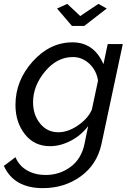

<svg xmlns="http://www.w3.org/2000/svg" viewBox="-58 -750 677 993"><path d="M237 -706 290 -730 357 -667 451 -730 494 -706 378 -616H314ZM-38 108 22 63Q41 108 82.5 131.5Q124 155 178 155Q250 155 306.5 113.5Q363 72 379 -6L398 -98Q362 -50 308 -22Q254 6 201 6Q119 6 70.5 -56Q22 -118 22 -207Q22 -333 111 -432Q200 -531 317 -531Q428 -531 477 -418L499 -522H577L467 -6Q444 101 359.5 162Q275 223 164 223Q14 223 -38 108ZM417 -183 449 -333Q441 -386 404 -420.5Q367 -455 319 -455Q237 -455 175 -380.5Q113 -306 113 -221Q113 -156 149.5 -111Q186 -66 244 -66Q294 -66 345.5 -101.5Q397 -137 417 -183Z"/></svg>

Font: Raleway-v4020 Medium
Style: Italic
Weight: 500
Italic angle: -12°
Designer: Matt McInerney, Pablo Impallari, Rodrigo Fuenzalida
Foundry: Matt McInerney, Pablo Impallari, Rodrigo Fuenzalida
Version: Version 4.020;PS 004.020;hotconv 1.0.88;makeotf.lib2.5.64775